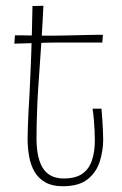

<svg xmlns="http://www.w3.org/2000/svg" viewBox="-20 -637 426 668"><path d="M198 11Q162 11 138 -2.5Q114 -16 100.5 -39Q87 -62 81.5 -92Q76 -122 76 -155Q76 -173 77 -196Q78 -219 79 -247Q81 -275 82.5 -306Q84 -337 85.5 -371Q87 -405 88.5 -444Q90 -483 91 -525.5Q92 -568 93 -616L131 -617Q128 -552 124.5 -499Q121 -446 118 -403.5Q115 -361 112.5 -323.5Q110 -286 109 -251Q108 -226 107.5 -202Q107 -178 107 -155Q107 -108 117.5 -77Q128 -46 149 -31Q170 -16 201 -16Q243 -16 266.5 -32.5Q290 -49 300 -79.5Q310 -110 310 -148Q310 -166 309 -184Q308 -202 306.5 -221Q305 -240 302 -259H333Q335 -240 336 -221.5Q337 -203 338 -185.5Q339 -168 339 -151Q339 -113 327 -75Q315 -37 284.5 -13Q254 11 198 11ZM30 -485 32 -514Q32 -514 39 -514Q46 -514 59 -514Q72 -514 89 -513.5Q106 -513 127 -513Q148 -513 170 -513Q185 -513 206 -513.5Q227 -514 250 -514.5Q273 -515 293 -515.5Q313 -516 325.5 -516Q338 -516 338 -516L336 -489Q336 -489 325 -489Q314 -489 297 -489Q280 -489 259.5 -489Q239 -489 219 -489Q199 -489 184 -489Q155 -489 127.5 -488Q100 -487 78 -486.5Q56 -486 43 -485.5Q30 -485 30 -485Z"/></svg>

Font: Truculenta Thin
Style: Regular
Weight: 250
Version: Version 1.002